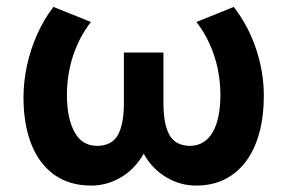

<svg xmlns="http://www.w3.org/2000/svg" viewBox="-20 -534 850 568"><path d="M250 15Q185 15 140.2 -17.2Q95.5 -49.5 72.5 -108Q49.5 -166.5 49.5 -245.5Q49.5 -292.5 59.8 -340Q70 -387.5 89.8 -432Q109.5 -476.5 138 -513.5L249 -469Q231.5 -446.5 218.2 -421.2Q205 -396 196 -368.5Q187 -341 182.5 -312Q178 -283 178 -253Q178 -185.5 200 -144.2Q222 -103 266.5 -102.5Q310.5 -102.5 328.5 -134.2Q346.5 -166 346.5 -229.5V-378.5H463.5V-229.5Q463.5 -166 481.5 -134.2Q499.5 -102.5 543.5 -102.5Q565.5 -103 582.2 -113.8Q599 -124.5 610 -144.2Q621 -164 626.5 -191.5Q632 -219 632 -253Q632 -293 624 -331Q616 -369 600.2 -404Q584.5 -439 561 -469L671.5 -513.5Q714.5 -458 737.5 -389.5Q760.5 -321 760.5 -250.5Q760.5 -191 747.5 -142.2Q734.5 -93.5 708.8 -58.2Q683 -23 645.8 -4Q608.5 15 560 15Q513 15 471.5 -9.8Q430 -34.5 405 -79.5Q380 -34.5 338.5 -9.8Q297 15 250 15Z"/></svg>

Font: Geologica Roman Medium
Style: Regular
Weight: 500
Designer: Sindre Bremnes, Frode Helland
Foundry: Monokrom Skriftforlag AS
Version: Version 1.010;gftools[0.9.28]